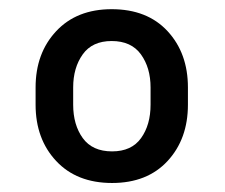

<svg xmlns="http://www.w3.org/2000/svg" viewBox="-20 -741 497 424"><path d="M58.6 -509.8V-547.9Q58.6 -623.5 104 -672.1Q149.4 -720.7 226.6 -720.7Q305.2 -720.7 350.1 -672.1Q395 -623.5 395 -547.9V-509.8Q395 -434.1 350.1 -385.5Q305.2 -336.9 227.5 -336.9Q149.4 -336.9 104 -385.5Q58.6 -434.1 58.6 -509.8ZM141.6 -547.9V-509.8Q141.6 -465.3 162.8 -436Q184.1 -406.7 227.5 -406.7Q270.5 -406.7 291.5 -436Q312.5 -465.3 312.5 -509.8V-547.9Q312.5 -591.3 291.3 -620.8Q270 -650.4 226.6 -650.4Q183.6 -650.4 162.6 -620.8Q141.6 -591.3 141.6 -547.9Z"/></svg>

Font: Vazirmatn UI FD SemiBold
Style: Regular
Weight: 600
Designer: Saber Rastikerdar
Foundry: Saber Rastikerdar
Version: Version 33.003